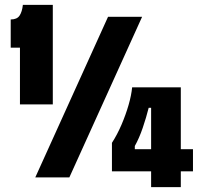

<svg xmlns="http://www.w3.org/2000/svg" viewBox="-20 -729 831 789"><path d="M62 -300V-533H24V-649Q50 -649 60.5 -665Q71 -681 74 -709H197V-300ZM125 0 424 -660H564L265 0ZM440 -25V-142Q462 -176 479.5 -217Q497 -258 508.5 -298Q520 -338 523 -370H723V-116H773V-25H723V40H601V-25ZM534 -116H601V-286H591Q581 -246 566.5 -203.5Q552 -161 534 -129Z"/></svg>

Font: Bricolage Grotesque 12pt Condensed ExtraBold
Style: Regular
Weight: 800
Width: 3
Designer: Mathieu Triay
Foundry: Atelier Triay
Version: Version 1.001; ttfautohint (v1.8.4.7-5d5b);gftools[0.9.33.de